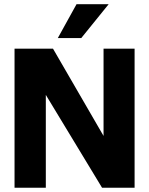

<svg xmlns="http://www.w3.org/2000/svg" viewBox="-20 -878 697 898"><path d="M488.2 -858.3H337.9L250.4 -700H360.1ZM464.3 -650.5V-242.3L227.8 -650.5H48V0H194.3V-434.2L457.3 0H609.5V-650.5Z"/></svg>

Font: Overused Grotesk Light
Style: Regular
Weight: 300
Designer: RandomMaerks
Version: Version 0.005